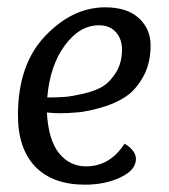

<svg xmlns="http://www.w3.org/2000/svg" viewBox="-20 -494 461 524"><path d="M320 -102Q351 -83 351 -60Q351 -30 309 -10Q267 10 212 10Q124 10 76.5 -39Q29 -88 29 -180Q29 -318 103.5 -396Q178 -474 267 -474Q327 -474 359 -444.5Q391 -415 391 -370Q391 -321 371 -285Q351 -249 323.5 -230.5Q296 -212 258 -201Q220 -190 194 -187.5Q168 -185 141 -185Q128 -185 108 -187Q112 -112 141 -76Q170 -40 215 -40Q280 -40 320 -102ZM313 -359Q313 -387 296.5 -406Q280 -425 250 -425Q197 -425 156.5 -369.5Q116 -314 109 -228Q137 -228 156.5 -229.5Q176 -231 208.5 -238.5Q241 -246 261 -258.5Q281 -271 297 -297Q313 -323 313 -359Z"/></svg>

Font: Overlock
Style: Italic
Weight: 400
Designer: Dario Muhafara
Foundry: Dario Manuel Muhafara
Version: Version 1.001